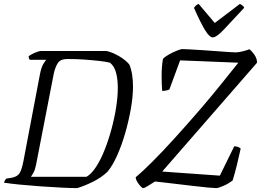

<svg xmlns="http://www.w3.org/2000/svg" viewBox="-27 -966 1340 986"><path d="M369 0Q339 0 288.5 -2.5Q238 -5 181.5 -9Q125 -13 74.5 -18Q24 -23 -7 -28Q-1 -44 6 -49L32 -53Q60 -58 72 -74.5Q84 -91 93 -137L178 -584Q185 -620 195.5 -637.5Q206 -655 211 -659H126Q120 -667 120 -677Q126 -682 138.5 -688.5Q151 -695 163.5 -699.5Q176 -704 182 -704H521Q551 -697 584.5 -677.5Q618 -658 637 -635Q647 -612 651.5 -582.5Q656 -553 656 -521Q656 -470 645 -407.5Q634 -345 616 -282.5Q598 -220 574.5 -167.5Q551 -115 525 -84Q494 -54 449 -32Q404 -10 369 0ZM132 -58H417Q442 -72 466 -108.5Q490 -145 510 -195.5Q530 -246 545.5 -303Q561 -360 569.5 -415Q578 -470 578 -515Q578 -557 569.5 -591Q561 -625 538 -644Q519 -649 484 -653Q449 -657 406 -660Q363 -663 320 -663Q283 -663 269.5 -641.5Q256 -620 249 -587L158 -119Q153 -94 145 -79.5Q137 -65 132 -58ZM708 0Q704 0 695 -9.5Q686 -19 678 -32Q670 -45 670 -56Q704 -84 756 -136Q808 -188 871.5 -258Q935 -328 1004 -408Q1052 -464 1101 -524.5Q1150 -585 1197 -644L898 -656L843 -507Q839 -504 828 -501.5Q817 -499 806 -499Q803 -531 803 -578Q803 -625 810 -664Q823 -677 843.5 -688Q864 -699 883 -706.5Q902 -714 908 -714Q916 -714 944.5 -712.5Q973 -711 1012 -708.5Q1051 -706 1088.5 -703Q1126 -700 1152.5 -698.5Q1179 -697 1183 -697Q1196 -697 1217.5 -702Q1239 -707 1254 -713Q1265 -705 1279 -685.5Q1293 -666 1293 -644L806 -85L1102 -64L1176 -215Q1190 -214 1197.5 -210.5Q1205 -207 1209 -203Q1201 -166 1190.5 -122.5Q1180 -79 1168 -40Q1149 -24 1121.5 -12Q1094 0 1083 0Q1072 0 1040 -3Q1008 -6 966 -11Q924 -16 882 -21Q840 -26 809 -29.5Q778 -33 769 -34Q748 -21 731.5 -10.5Q715 0 708 0ZM1066 -774Q1049 -774 1026.5 -810.5Q1004 -847 969 -926Q974 -932 978.5 -937Q983 -942 993 -946L1076 -848L1205 -946Q1213 -942 1219.5 -936.5Q1226 -931 1227 -926Q1157 -850 1120.5 -812Q1084 -774 1066 -774Z"/></svg>

Font: Texturina Thin
Style: Italic
Weight: 100
Italic angle: -11°
Designer: Guillermo Torres Carreño
Foundry: Omnibus-Type
Version: Version 1.002; ttfautohint (v1.8.3)